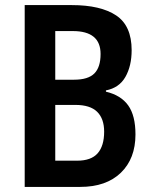

<svg xmlns="http://www.w3.org/2000/svg" viewBox="-20 -734 598 754"><path d="M262 -714Q375 -714 436 -673.5Q497 -633 497 -537Q497 -475 472.5 -432Q448 -389 396 -379V-374Q455 -360 483.5 -320Q512 -280 512 -206Q512 -111 454.5 -55.5Q397 0 295 0H77V-714ZM271 -421Q326 -421 350.5 -445.5Q375 -470 375 -522Q375 -612 266 -612H197V-421ZM197 -322V-103H283Q338 -103 363.5 -132Q389 -161 389 -217Q389 -268 361.5 -295Q334 -322 276 -322Z"/></svg>

Font: Noto Sans Gujarati Condensed SemiBold
Style: Regular
Weight: 600
Width: 3
Designer: Jelle Bosma - Monotype Design Team, Universal Thirst
Foundry: Monotype Imaging Inc.
Version: Version 2.106; ttfautohint (v1.8.4.7-5d5b)